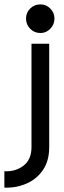

<svg xmlns="http://www.w3.org/2000/svg" viewBox="-88 -672 293 878"><path d="M-68 186V111Q-18 114 19 86Q56 58 56 1V-472H137V1Q137 64 108 106Q79 148 32 168Q-15 188 -68 186ZM97 -521Q69 -521 50 -540.5Q31 -560 31 -587Q31 -614 50 -633Q69 -652 97 -652Q123 -652 142 -633Q161 -614 161 -587Q161 -560 142 -540.5Q123 -521 97 -521Z"/></svg>

Font: Lil Grotesk Medium
Style: Regular
Weight: 500
Designer: Bastien Sozeau
Foundry: NBR — Bastien Sozeau
Version: Version 3.003; ttfautohint (v1.8.4.7-5d5b);gftools[0.9.33]